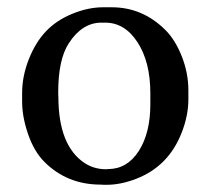

<svg xmlns="http://www.w3.org/2000/svg" viewBox="-20 -495 583 525"><path d="M267.6 -433.1H257.3Q204.6 -433.1 168 -376.5Q139.2 -332 139.2 -243.2V-237.3L139.6 -231Q139.6 -96.2 211.9 -48.8Q237.8 -32.2 270 -32.2L275.4 -32.7Q327.6 -32.7 359.4 -82Q391.1 -131.3 391.1 -210V-240.2Q391.1 -325.2 356.2 -379.2Q321.3 -433.1 267.6 -433.1ZM495.1 -248V-223.6Q495.1 -178.7 476.6 -131.8Q440.9 -40.5 353 -6.3Q310.5 10.3 271.5 10.3H263.7L255.4 9.8Q163.6 9.8 101.6 -52.2Q73.2 -80.6 56.9 -127.9Q40.5 -175.3 40.5 -216.8V-240.7Q40.5 -286.6 58.8 -333Q77.1 -379.4 105.7 -409.4Q134.3 -439.5 177.7 -457.3Q221.2 -475.1 261.7 -475.1H285.6Q370.1 -475.1 432.6 -412.6Q459.5 -385.7 477.3 -340.3Q495.1 -294.9 495.1 -248Z"/></svg>

Font: Averia Serif Libre Light
Style: Regular
Weight: 300
Version: Version 1.002